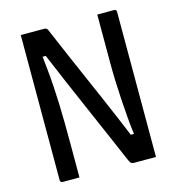

<svg xmlns="http://www.w3.org/2000/svg" viewBox="-105 -790 810 880"><g transform="rotate(-15 300.0 -350.0)"><path d="M164 0H84Q81 0 78.5 -1.5Q76 -3 74.5 -5Q73 -7 73 -11V-700H185Q189 -700 192.5 -698.5Q196 -697 199 -692.5Q202 -688 206 -677Q214 -658 228.5 -624.5Q243 -591 262 -546.5Q281 -502 304 -450Q327 -398 351.5 -341Q376 -284 401 -226Q422 -176 442 -128H457Q451 -172 448 -212Q444 -259 441.5 -302.5Q439 -346 437.5 -386Q436 -426 436 -465.5Q436 -505 436 -545V-700H516Q521 -700 524 -697Q527 -694 527 -689V0H424Q415 0 410 -3.5Q405 -7 398 -23Q374 -79 345 -146Q316 -213 283.5 -287.5Q251 -362 217 -441Q188 -508 159 -578H144Q148 -543 151 -511Q155 -470 157.5 -429.5Q160 -389 161.5 -347Q163 -305 163.5 -259Q164 -213 164 -161Q164 -126 164 -83Q164 -40 164 0Z"/></g></svg>

Font: Code D OnePiece
Style: Regular
Weight: 400
Version: Version 1.085; ttfautohint (v1.8.4.7-5d5b);Nerd Fonts 3.0.2